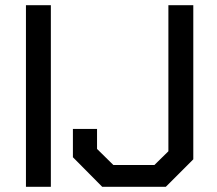

<svg xmlns="http://www.w3.org/2000/svg" viewBox="-20 -720 835 740"><path d="M80 -700H176V0H80ZM261 -114V-223H354V-146L417 -84H575L629 -137V-700H725V-106L619 0H374Z"/></svg>

Font: Chakra Petch Medium
Style: Regular
Weight: 500
Designer: Katatrad Aksorn Co.,Ltd.
Foundry: Cadson Demak Co.,Ltd.
Version: Version 1.000; ttfautohint (v1.6)